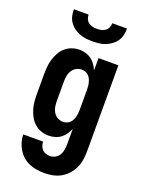

<svg xmlns="http://www.w3.org/2000/svg" viewBox="-175 -822 850 1127"><g transform="rotate(20 250.0 -258.5)"><path d="M247 223Q223 223 199 219Q175 215 153 205.5Q131 196 113 180Q95 164 82.5 143.5Q70 123 63 99.5Q56 76 56 52H180Q180 65 184.5 78Q189 91 198.5 100.5Q208 110 221 114Q234 118 247 118Q264 118 280 108.5Q296 99 304.5 83.5Q313 68 315.5 50.5Q318 33 318 15V-78Q311 -60 299.5 -43.5Q288 -27 272 -15Q256 -3 236.5 2.5Q217 8 197 8Q173 8 150 0Q127 -8 109 -24Q91 -40 79.5 -61Q68 -82 61 -105Q54 -128 52 -152Q50 -176 50 -200V-320Q50 -344 52 -368Q54 -392 61 -415Q68 -438 79.5 -459Q91 -480 109 -496Q127 -512 150 -520Q173 -528 197 -528Q217 -528 236.5 -522.5Q256 -517 272 -505Q288 -493 299.5 -476.5Q311 -460 318 -442V-520H442V15Q442 42 438 69Q434 96 423 120.5Q412 145 393.5 165.5Q375 186 351.5 199.5Q328 213 301 218Q274 223 247 223ZM249 -97Q261 -97 272 -101Q283 -105 291.5 -113Q300 -121 305 -131.5Q310 -142 313 -153.5Q316 -165 317 -176.5Q318 -188 318 -200V-320Q318 -332 317 -343.5Q316 -355 313 -366.5Q310 -378 305 -388.5Q300 -399 291.5 -407Q283 -415 272 -419Q261 -423 249 -423Q231 -423 215 -414Q199 -405 189.5 -389.5Q180 -374 177 -356Q174 -338 174 -320V-200Q174 -182 177 -164Q180 -146 189.5 -130.5Q199 -115 215 -106Q231 -97 249 -97ZM250 -600Q229 -600 208.5 -602.5Q188 -605 169 -612.5Q150 -620 133 -632.5Q116 -645 104.5 -662Q93 -679 88.5 -699Q84 -719 84 -740H176Q176 -726 181.5 -713Q187 -700 198 -692Q209 -684 222.5 -681Q236 -678 250 -678Q264 -678 277.5 -681Q291 -684 302 -692Q313 -700 318.5 -713Q324 -726 324 -740H416Q416 -719 411.5 -699Q407 -679 395.5 -662Q384 -645 367 -632.5Q350 -620 331 -612.5Q312 -605 291.5 -602.5Q271 -600 250 -600Z"/></g></svg>

Font: Iosevka Curly Extrabold
Style: Regular
Weight: 800
Monospace: yes
Designer: Belleve Invis
Foundry: Belleve Invis
Version: Version 22.1.2; ttfautohint (v1.8.4)